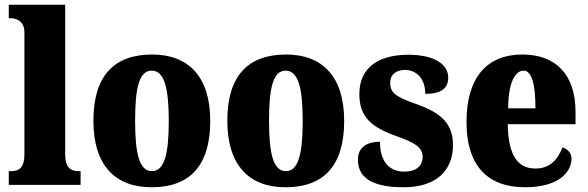

<svg xmlns="http://www.w3.org/2000/svg" viewBox="-20 -780 2481 810"><path d="M17 0H320V-58H311C279 -58 255 -73 255 -128V-760H17V-703H28C41 -703 83 -696 83 -644V-128C83 -73 60 -58 28 -58H17Z M619 10C782 10 867 -82 867 -270C867 -458 774 -550 622 -550C459 -550 374 -458 374 -270C374 -82 467 10 619 10ZM621 -58C568 -58 550 -131 550 -270C550 -410 567 -482 620 -482C673 -482 692 -410 692 -270C692 -131 674 -58 621 -58Z M1184 10C1347 10 1432 -82 1432 -270C1432 -458 1339 -550 1187 -550C1024 -550 939 -458 939 -270C939 -82 1032 10 1184 10ZM1186 -58C1133 -58 1115 -131 1115 -270C1115 -410 1132 -482 1185 -482C1238 -482 1257 -410 1257 -270C1257 -131 1239 -58 1186 -58Z M1683 10C1821 10 1891 -61 1891 -168C1891 -270 1826 -309 1731 -343C1648 -372 1626 -390 1626 -431C1626 -466 1652 -485 1688 -485C1736 -485 1774 -450 1774 -384C1841 -384 1871 -407 1871 -453C1871 -501 1824 -549 1703 -549C1578 -549 1496 -496 1496 -383C1496 -284 1549 -242 1657 -204C1729 -178 1763 -159 1763 -118C1763 -85 1742 -56 1685 -56C1626 -56 1583 -94 1583 -182C1532 -182 1490 -162 1490 -106C1490 -41 1534 10 1683 10Z M2195 10C2337 10 2391 -54 2391 -111C2391 -135 2374 -152 2353 -158C2333 -107 2300 -69 2239 -69C2163 -69 2124 -126 2122 -256H2408V-308C2408 -467 2323 -550 2184 -550C2034 -550 1948 -453 1948 -265C1948 -91 2028 10 2195 10ZM2239 -323H2124C2124 -426 2151 -482 2189 -482C2224 -482 2239 -423 2239 -323Z"/></svg>

Font: Noto Serif Bengali Condensed Black
Style: Regular
Weight: 900
Width: 3
Designer: Juan Bruce, Universal Thirst, Indian Type Foundry and the Monotype Design Team.
Foundry: Monotype Imaging Inc.
Version: Version 2.003